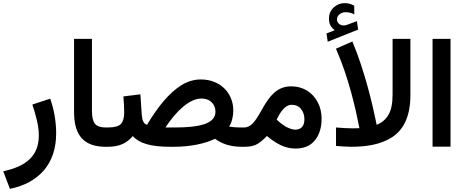

<svg xmlns="http://www.w3.org/2000/svg" viewBox="-39 -925 2928 1210"><path d="M23.4 265.1C115.7 246.6 187.5 207 238.8 147C289.6 86.9 314.9 9.3 314.9 -85.4C314.9 -155.8 302.2 -234.4 277.3 -303.2L165 -266.1C175.8 -234.4 185.1 -201.7 193.4 -167C201.7 -132.3 205.6 -100.6 205.6 -71.8C205.6 55.2 129.4 122.6 -18.6 154.3Z M427.7 -218.8C427.7 -70.8 490.2 0 627.4 0H639.6V-121.6H627.4C594.7 -121.6 572.3 -129.4 559.6 -145C546.9 -160.2 540.5 -187.5 540.5 -226.1V-680.2H427.7Z M1058.1 0C1163.1 0 1253.9 -20.5 1316.4 -50.3C1356 -21.5 1405.8 0 1485.4 0H1499.5V-121.6H1484.9C1443.4 -121.6 1420.9 -124.5 1404.8 -127C1422.9 -153.8 1431.2 -194.8 1431.2 -228.5C1431.2 -341.3 1346.2 -424.3 1227.5 -424.3C1184.1 -424.3 1142.6 -412.1 1103.5 -387.7C1024.9 -338.4 954.1 -250 888.2 -139.2C867.2 -141.1 856.9 -167.5 854.5 -200.7L845.7 -330.6L738.8 -317.4C741.2 -284.2 743.7 -252.4 743.7 -217.8C743.7 -183.1 736.8 -158.7 723.1 -144C709 -128.9 681.6 -121.6 640.1 -121.6H620.6L620.1 0H640.1C715.8 0 760.7 -23.9 797.9 -67.4C839.4 -21 912.6 0 1032.2 0ZM1231 -304.2C1283.2 -304.2 1318.8 -270 1318.8 -220.7C1318.8 -143.1 1213.4 -121.6 1061 -121.6H1003.4C1072.8 -226.6 1155.8 -304.2 1231 -304.2Z M1822.3 11.2C1876.5 11.2 1918 -6.3 1945.8 -41C1973.6 -75.7 1987.8 -121.1 1987.8 -177.2C1987.8 -213.9 1980 -248 1964.4 -278.8C1932.6 -340.8 1874 -380.9 1795.4 -380.9C1616.2 -380.9 1608.9 -121.6 1499 -121.6H1480V0H1501.5C1538.1 0 1565.9 -6.3 1585.4 -19C1605 -31.7 1624 -47.9 1643.1 -67.9C1701.2 -20.5 1755.4 11.2 1822.3 11.2ZM1798.8 -264.6C1823.7 -264.6 1843.8 -255.9 1857.9 -238.3C1872.1 -220.7 1879.4 -199.2 1879.4 -173.3C1879.4 -135.7 1862.8 -107.9 1822.3 -107.9C1806.2 -107.9 1784.7 -114.3 1759.3 -128.4C1743.2 -138.2 1724.1 -152.3 1704.6 -171.4C1724.6 -212.9 1755.4 -264.6 1798.8 -264.6Z M2174.8 0C2271 0 2362.8 -14.6 2433.1 -61C2503.4 -107.4 2547.4 -189.9 2547.4 -326.2V-680.2H2435.1V-330.1C2435.1 -272.9 2426.3 -230 2408.7 -200.7C2390.6 -170.9 2366.2 -150.4 2334.5 -138.7L2328.1 -170.4C2311.5 -252 2260.7 -477.1 2181.6 -663.6L2078.1 -618.2C2117.7 -528.3 2149.9 -431.2 2173.3 -345.2C2185.1 -301.8 2194.8 -263.2 2202.6 -229C2210.4 -194.3 2218.3 -157.2 2226.1 -117.2C2215.8 -116.7 2201.7 -116.2 2184.6 -116.2C2155.3 -116.2 2119.1 -118.2 2078.6 -121.6V-5.4C2111.3 -2.9 2143.1 0 2174.8 0ZM2018.6 -714.4 2026.4 -662.1 2217.8 -738.3 2210.4 -791.5 2142.1 -766.6C2139.6 -766.1 2138.2 -765.6 2137.7 -765.6C2133.3 -765.1 2129.4 -764.6 2126 -764.6C2102.5 -764.6 2085 -782.7 2084.5 -800.8C2084.5 -815.9 2090.3 -827.6 2102.1 -835.9C2113.3 -844.2 2125.5 -848.1 2138.7 -848.1C2156.7 -848.1 2173.8 -844.7 2193.8 -834.5L2193.4 -888.7C2174.3 -899.9 2157.2 -905.3 2131.8 -905.3C2106 -905.3 2083.5 -896 2064 -877.9C2043.9 -859.4 2034.2 -835.9 2034.2 -807.1C2034.2 -771.5 2048.3 -752 2070.3 -734.4Z M2687 -680.2V-0.5H2800.3V-680.2Z"/></svg>

Font: Vazirmatn SemiBold
Style: Regular
Weight: 600
Designer: Saber Rastikerdar
Foundry: Saber Rastikerdar
Version: Version 33.003